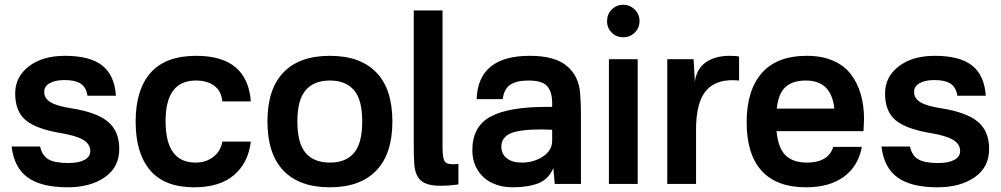

<svg xmlns="http://www.w3.org/2000/svg" viewBox="-20 -774 4212 808"><path d="M252.9 -539.1Q359.4 -539.1 410.9 -497.8Q462.4 -456.5 467.8 -371.1H348.1Q345.2 -390.6 336.9 -404.1Q328.6 -417.5 315.2 -424.6Q301.8 -431.6 286.4 -434.3Q271 -437 250 -437Q212.9 -437 189.5 -424.1Q166 -411.1 166 -387.2Q166 -359.9 192.6 -343.8Q219.2 -327.6 282.2 -317.9Q387.2 -301.3 434.6 -261.5Q481.9 -221.7 481.9 -147Q481.9 -70.3 421.1 -28.1Q360.4 14.2 264.2 14.2Q154.3 14.2 96.9 -26.9Q39.6 -67.9 28.8 -157.2H148.9Q157.2 -118.7 184.3 -103.3Q211.4 -87.9 267.1 -87.9Q311 -87.9 335.4 -101.1Q359.9 -114.3 359.9 -138.2Q359.9 -167.5 330.6 -185.3Q301.3 -203.1 235.8 -213.9Q133.3 -231 88.6 -267.8Q43.9 -304.7 43.9 -380.9Q43.9 -450.7 101.6 -494.9Q159.2 -539.1 252.9 -539.1Z M805.7 -539.1Q1021 -539.1 1035.6 -347.2H915.5Q912.1 -389.6 882.6 -412.4Q853 -435.1 803.7 -435.1Q676.8 -435.1 676.8 -264.2Q676.8 -89.8 802.7 -89.8Q847.7 -89.8 878.7 -114.5Q909.7 -139.2 915.5 -178.2H1035.6Q1024.9 -88.4 964.6 -37.1Q904.3 14.2 796.9 14.2Q672.9 14.2 611.8 -57.4Q550.8 -128.9 550.8 -262.2Q550.8 -396.5 613.8 -467.8Q676.8 -539.1 805.7 -539.1Z M1231.4 -263.2Q1231.4 -171.4 1266.1 -130.6Q1300.8 -89.8 1368.2 -89.8Q1435.5 -89.8 1470 -130.6Q1504.4 -171.4 1504.4 -263.2Q1504.4 -354 1469.7 -394.5Q1435.1 -435.1 1368.2 -435.1Q1301.3 -435.1 1266.4 -394.5Q1231.4 -354 1231.4 -263.2ZM1105.5 -263.2Q1105.5 -399.4 1172.9 -469.2Q1240.2 -539.1 1368.2 -539.1Q1496.1 -539.1 1563.7 -469.2Q1631.3 -399.4 1631.3 -263.2Q1631.3 -126.5 1563.5 -56.2Q1495.6 14.2 1368.2 14.2Q1240.2 14.2 1172.9 -55.9Q1105.5 -126 1105.5 -263.2Z M1842.3 -154.8Q1842.3 -103.5 1854 -91.6Q1865.7 -79.6 1909.2 -84V2Q1871.1 7.8 1833 7.8Q1775.4 7.8 1750.5 -14.9Q1725.6 -37.6 1723.1 -88.9Q1721.2 -112.8 1721.2 -171.9V-730H1842.3Z M2209.5 -539.1Q2314.5 -539.1 2365.2 -496.8Q2416 -454.6 2421.4 -380.9Q2424.8 -334 2424.8 -300.8V0H2314.5L2308.6 -66.9Q2288.6 -19.5 2245.4 -2.7Q2202.1 14.2 2136.7 14.2Q2089.8 14.2 2052 -3.4Q2014.2 -21 1991 -57.1Q1967.8 -93.3 1967.8 -142.1Q1967.8 -241.2 2043.5 -282.7Q2119.1 -324.2 2279.8 -324.2H2303.7V-339.8Q2303.7 -387.2 2283 -411.1Q2262.2 -435.1 2204.6 -435.1Q2152.3 -435.1 2126.5 -416.7Q2100.6 -398.4 2095.7 -356.9H1985.8Q1992.2 -539.1 2209.5 -539.1ZM2089.8 -157.2Q2089.8 -125.5 2113 -107.7Q2136.2 -89.8 2175.8 -89.8Q2226.6 -89.8 2265.1 -115.5Q2303.7 -141.1 2303.7 -182.1V-228Q2254.9 -230.5 2215.3 -228.3Q2175.8 -226.1 2147.9 -219.2Q2120.1 -212.4 2105 -196.8Q2089.8 -181.2 2089.8 -157.2Z M2663.6 -524.9V0H2542.5V-524.9ZM2671.4 -685.1Q2671.4 -656.7 2651.4 -637Q2631.3 -617.2 2602.5 -617.2Q2574.2 -617.2 2554.4 -636.7Q2534.7 -656.2 2534.7 -685.1Q2534.7 -713.9 2554.4 -733.9Q2574.2 -753.9 2602.5 -753.9Q2630.9 -753.9 2651.1 -733.9Q2671.4 -713.9 2671.4 -685.1Z M3050.3 -539.1Q3079.1 -539.1 3090.3 -536.1V-435.1Q2998 -444.3 2953.6 -395Q2909.2 -345.7 2909.2 -229V0H2788.1V-524.9H2898.9L2904.3 -429.2Q2910.6 -483.9 2950 -511.5Q2989.3 -539.1 3050.3 -539.1Z M3376 -539.1Q3438 -539.1 3484.9 -519Q3531.7 -499 3560.1 -462.4Q3588.4 -425.8 3602.3 -377.9Q3616.2 -330.1 3616.2 -271Q3616.2 -262.7 3613.8 -222.2H3248Q3254.4 -151.4 3285.6 -120.6Q3316.9 -89.8 3376 -89.8Q3465.3 -89.8 3486.8 -155.8H3606.9Q3591.8 -74.2 3531 -30Q3470.2 14.2 3372.1 14.2Q3248.5 14.2 3185.3 -55.2Q3122.1 -124.5 3122.1 -259.8Q3122.1 -393.1 3185.5 -466.1Q3249 -539.1 3376 -539.1ZM3249 -316.9H3491.2Q3479 -435.1 3371.1 -435.1Q3315.9 -435.1 3285.6 -407.7Q3255.4 -380.4 3249 -316.9Z M3913.6 -539.1Q4020 -539.1 4071.5 -497.8Q4123 -456.5 4128.4 -371.1H4008.8Q4005.9 -390.6 3997.6 -404.1Q3989.3 -417.5 3975.8 -424.6Q3962.4 -431.6 3947 -434.3Q3931.6 -437 3910.6 -437Q3873.5 -437 3850.1 -424.1Q3826.7 -411.1 3826.7 -387.2Q3826.7 -359.9 3853.3 -343.8Q3879.9 -327.6 3942.9 -317.9Q4047.9 -301.3 4095.2 -261.5Q4142.6 -221.7 4142.6 -147Q4142.6 -70.3 4081.8 -28.1Q4021 14.2 3924.8 14.2Q3814.9 14.2 3757.6 -26.9Q3700.2 -67.9 3689.5 -157.2H3809.6Q3817.9 -118.7 3845 -103.3Q3872.1 -87.9 3927.7 -87.9Q3971.7 -87.9 3996.1 -101.1Q4020.5 -114.3 4020.5 -138.2Q4020.5 -167.5 3991.2 -185.3Q3961.9 -203.1 3896.5 -213.9Q3793.9 -231 3749.3 -267.8Q3704.6 -304.7 3704.6 -380.9Q3704.6 -450.7 3762.2 -494.9Q3819.8 -539.1 3913.6 -539.1Z"/></svg>

Font: Nacelle SemiBold
Style: Regular
Weight: 600
Designer: Sora Sagano
Foundry: Sora Sagano
Version: Version 1.000;FEAKit 1.0